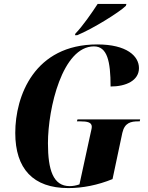

<svg xmlns="http://www.w3.org/2000/svg" viewBox="-20 -951 756 981"><path d="M365 -779 363 -771H374C455 -804 592 -890 623 -921L626 -931H479C449 -885 402 -817 365 -779ZM329 10C402 10 479 -5 555 -36L605 -272C617 -324 648 -331 688 -331H694L696 -341H376L373 -331H389C427 -331 449 -326 449 -303C449 -295 445 -281 441 -262L386 -9C369 -3 352 0 336 0C252 0 225 -82 225 -219C225 -398 299 -714 460 -714C528 -714 545 -638 545 -509C625 -509 690 -540 690 -603C690 -665 627 -724 477 -724C155 -724 58 -460 58 -272C58 -89 149 10 329 10Z"/></svg>

Font: Noto Serif Display Condensed ExtraBold
Style: Italic
Weight: 800
Width: 3
Italic angle: -12°
Designer: Monotype Design Team
Foundry: Monotype Imaging Inc.
Version: Version 2.009